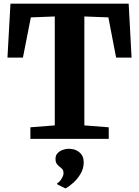

<svg xmlns="http://www.w3.org/2000/svg" viewBox="-20 -763 764 1055"><path d="M281 -74V-672.5L149.5 -667.5L106 -446.5H21L37.5 -743H687L703 -446.5H618L575.5 -667.5L443.5 -672.5V-74L577.5 -63.5V0H147V-63.5ZM440 131Q439.5 163.5 422.5 192.2Q405.5 221 382.5 241.5Q359.5 262 341 272H339.5L296 251L294 243.5Q307 238 318 219.5Q329 201 329 189.5Q329 173.5 322.2 166.2Q315.5 159 308.5 154Q300.5 148.5 292.8 138.5Q285 128.5 285 110Q285 89.5 297.8 77.2Q310.5 65 327.2 59.8Q344 54.5 355 54.5H358Q394.5 54.5 417.5 74.8Q440.5 95 440 131Z"/></svg>

Font: Merriweather ExtraBold
Style: Regular
Weight: 800
Version: Version 2.100